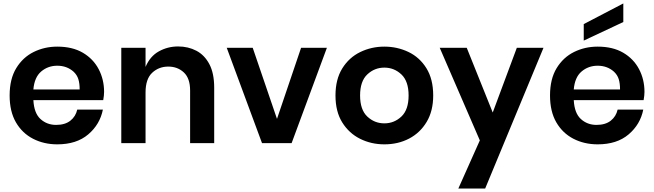

<svg xmlns="http://www.w3.org/2000/svg" viewBox="-20 -832 3802 1116"><path d="M313 7Q235 7 172 -25.5Q109 -58 72.5 -121Q36 -184 36 -277Q36 -373 74.5 -436Q113 -499 176 -530Q239 -561 313 -561Q401 -561 461.5 -525.5Q522 -490 553.5 -430Q585 -370 585 -298Q585 -277 580 -250H174Q178 -174 215.5 -140Q253 -106 306 -106Q358 -106 389 -130.5Q420 -155 429 -195H578Q561 -109 493 -51Q425 7 313 7ZM443 -312Q443 -347 435.5 -371.5Q428 -396 408 -415Q369 -450 313 -450Q259 -450 219.5 -416.5Q180 -383 174 -312Z M1225 0H1085V-306Q1085 -377 1048.5 -411Q1012 -445 958 -445Q903 -445 864.5 -409Q826 -373 826 -294V0H685V-554H826V-443Q852 -505 903.5 -533.5Q955 -562 1015 -562Q1074 -562 1121.5 -537Q1169 -512 1197 -459Q1225 -406 1225 -322Z M1675 0H1503L1298 -554H1449L1590 -141L1730 -554H1880Z M2214 7Q2138 7 2073.5 -25Q2009 -57 1969.5 -120Q1930 -183 1930 -277Q1930 -371 1969.5 -434.5Q2009 -498 2074 -529.5Q2139 -561 2214 -561Q2289 -561 2354 -530Q2419 -499 2458.5 -435.5Q2498 -372 2498 -277Q2498 -187 2460 -123.5Q2422 -60 2358 -26.5Q2294 7 2214 7ZM2214 -115Q2271 -115 2313 -154.5Q2355 -194 2355 -277Q2355 -360 2313 -399.5Q2271 -439 2214 -439Q2157 -439 2115 -399.5Q2073 -360 2073 -277Q2073 -194 2115 -154.5Q2157 -115 2214 -115Z M2800 264H2644L2769 -16L2536 -554H2693L2844 -178L2984 -554H3139Z M3177 0ZM3177 0ZM3454 7Q3376 7 3313 -25.5Q3250 -58 3213.5 -121Q3177 -184 3177 -277Q3177 -373 3215.5 -436Q3254 -499 3317 -530Q3380 -561 3454 -561Q3542 -561 3602.5 -525.5Q3663 -490 3694.5 -430Q3726 -370 3726 -298Q3726 -277 3721 -250H3315Q3319 -174 3356.5 -140Q3394 -106 3447 -106Q3499 -106 3530 -130.5Q3561 -155 3570 -195H3719Q3702 -109 3634 -51Q3566 7 3454 7ZM3584 -312Q3584 -347 3576.5 -371.5Q3569 -396 3549 -415Q3510 -450 3454 -450Q3400 -450 3360.5 -416.5Q3321 -383 3315 -312ZM3373 -596V-692L3603 -812V-704Z"/></svg>

Font: Ulagadi Sans SemiBold
Style: Regular
Weight: 600
Designer: Ninad Kale (Devanagari), Jonny Pinhorn (Latin)
Foundry: Indian Type Foundry
Version: Version 3.01;March 29, 2020;FontCreator 12.0.0.2522 64-bit; 